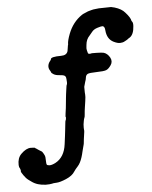

<svg xmlns="http://www.w3.org/2000/svg" viewBox="-53 -624 652 822"><g transform="rotate(-5 273.5 -213.0)"><path d="M221 -127Q219 -127 221.5 -143.5Q224 -160 224.5 -165Q225 -170 226.5 -184.5Q228 -199 229 -209.5Q230 -220 230.5 -223Q231 -226 233.5 -245Q236 -264 237 -264.5Q238 -265 238.5 -268Q239 -271 239 -275.5Q239 -280 238.5 -280.5Q238 -281 238 -289Q238 -297 233.5 -302Q229 -307 211 -308Q193 -309 184 -315Q175 -321 175 -323Q175 -325 173 -328Q160 -346 170 -365Q172 -369 172.5 -369Q173 -369 173 -369.5Q173 -370 176 -373.5Q179 -377 179 -379Q179 -390 224 -390Q248 -390 253 -408L257 -433Q258 -432 258 -438Q258 -452 269 -481Q288 -530 328 -557Q334 -561 337.5 -562Q341 -563 348 -566.5Q355 -570 360 -571Q365 -572 371 -574Q377 -576 389 -577Q401 -578 402.5 -578.5Q404 -579 429.5 -579Q455 -579 455 -579.5Q455 -580 470 -576Q500 -567 514 -550Q535 -527 537 -513Q538 -511 539 -510Q544 -505 543 -490Q541 -454 523 -442Q520 -441 516 -437.5Q512 -434 506 -431Q500 -428 496.5 -426Q493 -424 481.5 -423Q470 -422 452 -431Q425 -445 422 -482Q421 -500 411 -501Q405 -501 389 -496Q373 -491 365 -480.5Q357 -470 353 -466Q338 -451 336 -427Q336 -421 335 -416.5Q334 -412 336 -403Q338 -394 339 -392Q340 -388 346 -388Q352 -388 352 -389Q352 -390 376 -389.5Q400 -389 407 -387Q423 -382 433 -364Q442 -347 431.5 -331.5Q421 -316 410.5 -312Q400 -308 369 -307.5Q338 -307 330.5 -303Q323 -299 321.5 -288.5Q320 -278 319 -276.5Q318 -275 317 -270.5Q316 -266 311 -249Q311 -218 312 -215Q313 -208 310 -188Q307 -168 306 -161Q305 -154 304 -146.5Q303 -139 302.5 -130Q302 -121 300 -117Q298 -113 296.5 -104.5Q295 -96 294 -89Q293 -71 294 -66.5Q295 -62 294 -56Q293 -50 292 -41.5Q291 -33 290 -27.5Q289 -22 288.5 -14Q288 -6 286.5 -1.5Q285 3 284 8Q283 13 281 19.5Q279 26 278 31.5Q277 37 276.5 38Q276 39 273 50Q265 75 253.5 87.5Q242 100 237 108Q226 126 199 137.5Q172 149 157 149.5Q142 150 137 152Q128 154 111 154Q74 153 50 135Q47 133 37.5 126Q28 119 18 104.5Q8 90 9 87.5Q10 85 8 79Q6 73 4.5 71.5Q3 70 2 60Q1 30 18 13Q40 -9 60 -9Q80 -9 79 -6Q79 -6 83.5 -3.5Q88 -1 90 1Q92 3 94.5 4Q97 5 101 8Q105 11 106 11Q107 11 112.5 20Q118 29 119 35.5Q120 42 120 53.5Q120 65 122 68.5Q124 72 133.5 72.5Q143 73 159 65Q199 44 206 -12Q208 -26 210.5 -46.5Q213 -67 214 -76.5Q215 -86 215.5 -90.5Q216 -95 217 -104Q218 -113 219 -113Q220 -113 221 -120Q222 -127 221 -127Z"/></g></svg>

Font: TT2020 Style E
Style: Regular
Weight: 400
Version: Version 00.2